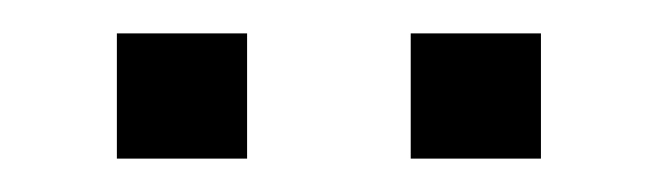

<svg xmlns="http://www.w3.org/2000/svg" viewBox="-20 -656 394 115"><path d="M50 -561H128V-636H50ZM226 -561H304V-636H226Z"/></svg>

Font: Kanit Light
Style: Regular
Weight: 300
Designer: Katatrad Team
Foundry: CadsonDemak
Version: Version 1.000;PS 001.000;hotconv 1.0.88;makeotf.lib2.5.64775